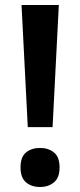

<svg xmlns="http://www.w3.org/2000/svg" viewBox="-20 -978 321 767"><path d="M190 -470H91L66 -958H215ZM62 -309Q62 -351 84 -369Q106 -387 140 -387Q173 -387 195.5 -369Q218 -351 218 -309Q218 -268 195.5 -249.5Q173 -231 140 -231Q106 -231 84 -249.5Q62 -268 62 -309Z"/></svg>

Font: Noto Sans Khmer UI ExtraCondensed SemiBold
Style: Regular
Weight: 600
Width: 2
Designer: Danh Hong and the Monotype Design Team
Foundry: Monotype Imaging Inc.
Version: Version 2.002; ttfautohint (v1.8.4.7-5d5b)